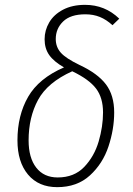

<svg xmlns="http://www.w3.org/2000/svg" viewBox="-20 -761 549 792"><path d="M472 -684 444 -657Q419 -680 392 -691Q365 -702 332 -702Q271 -702 240.5 -672.5Q210 -643 210 -600Q210 -567 231 -543.5Q252 -520 308 -493Q383 -458 417 -413Q451 -368 451 -297Q451 -228 427.5 -157Q404 -86 351 -37.5Q298 11 216 11Q139 11 95.5 -41Q52 -93 52 -182Q52 -285 96 -361.5Q140 -438 244 -483Q202 -507 183 -534Q164 -561 164 -599Q164 -636 183 -668.5Q202 -701 240 -721Q278 -741 331 -741Q413 -741 472 -684ZM98 -182Q98 -110 129.5 -69.5Q161 -29 218 -29Q286 -29 327.5 -72.5Q369 -116 387 -177.5Q405 -239 405 -297Q405 -358 376 -396Q347 -434 278 -467Q176 -421 137 -349Q98 -277 98 -182Z"/></svg>

Font: Fira Sans Condensed ExtraLight
Style: Italic
Weight: 275
Width: 3
Italic angle: -8°
Designer: Carrois Corporate & Edenspiekermann AG
Foundry: Carrois Corporate GbR & Edenspiekermann AG
Version: Version 4.203